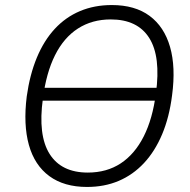

<svg xmlns="http://www.w3.org/2000/svg" viewBox="-20 -733 753 761"><path d="M122 -334 130 -385H637L629 -334ZM325 8Q234 8 175.5 -35Q117 -78 94.5 -158.5Q72 -239 86 -351Q98 -437 126 -504.5Q154 -572 197 -618.5Q240 -665 297 -689Q354 -713 423 -713Q515 -713 573 -670Q631 -627 654 -547Q677 -467 662 -355Q651 -268 622.5 -200.5Q594 -133 550.5 -86.5Q507 -40 450.5 -16Q394 8 325 8ZM328 -49Q403 -49 458.5 -85.5Q514 -122 549.5 -192Q585 -262 598 -363Q618 -509 571.5 -582.5Q525 -656 419 -656Q345 -656 289 -620Q233 -584 198 -514Q163 -444 150 -342Q130 -197 176.5 -123Q223 -49 328 -49Z"/></svg>

Font: Nunito Sans 10pt SemiCondensed Light
Style: Italic
Weight: 300
Width: 4
Italic angle: -9°
Designer: Vernon Adams
Foundry: Vernon Adams
Version: Version 3.101;gftools[0.9.27]